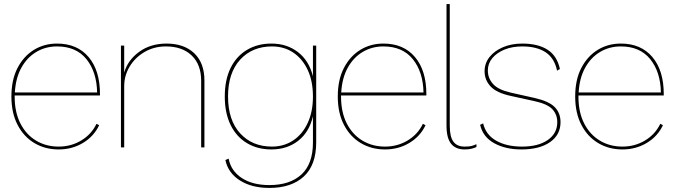

<svg xmlns="http://www.w3.org/2000/svg" viewBox="-20 -724 3313 943"><path d="M268 10Q202 10 149.5 -21Q97 -52 66.5 -110.5Q36 -169 36 -250Q36 -332 66 -390Q96 -448 146.5 -479Q197 -510 260 -510Q359 -510 415 -444Q471 -378 471 -262V-255H52V-250Q52 -173 80 -118Q108 -63 157 -33.5Q206 -4 268 -4Q329 -4 379 -34Q429 -64 454 -116L467 -109Q441 -54 387.5 -22Q334 10 268 10ZM53 -270H457Q455 -371 404.5 -433.5Q354 -496 260 -496Q204 -496 158.5 -469Q113 -442 85 -391.5Q57 -341 53 -270Z M574 0V-500H590V-367Q607 -428 663 -469Q719 -510 798 -510Q884 -510 934 -462.5Q984 -415 984 -329V0H968V-327Q968 -407 921.5 -451.5Q875 -496 795 -496Q737 -496 690.5 -469Q644 -442 617 -397.5Q590 -353 590 -301V0Z M1303 199Q1216 199 1158 162Q1100 125 1087 62L1103 55Q1114 115 1167 150Q1220 185 1303 185Q1404 185 1460.5 133Q1517 81 1517 -24V-153Q1499 -75 1444.5 -32.5Q1390 10 1313 10Q1245 10 1193 -21Q1141 -52 1112.5 -110.5Q1084 -169 1084 -250Q1084 -332 1112.5 -390Q1141 -448 1193 -479Q1245 -510 1313 -510Q1389 -510 1443.5 -468Q1498 -426 1517 -349V-500H1533V-25Q1533 87 1472 143Q1411 199 1303 199ZM1316 -4Q1374 -4 1419.5 -34Q1465 -64 1491 -119.5Q1517 -175 1517 -250Q1517 -326 1491 -381Q1465 -436 1420 -466Q1375 -496 1316 -496Q1219 -496 1159.5 -431Q1100 -366 1100 -250Q1100 -134 1159.5 -69Q1219 -4 1316 -4Z M1871 10Q1805 10 1752.5 -21Q1700 -52 1669.5 -110.5Q1639 -169 1639 -250Q1639 -332 1669 -390Q1699 -448 1749.5 -479Q1800 -510 1863 -510Q1962 -510 2018 -444Q2074 -378 2074 -262V-255H1655V-250Q1655 -173 1683 -118Q1711 -63 1760 -33.5Q1809 -4 1871 -4Q1932 -4 1982 -34Q2032 -64 2057 -116L2070 -109Q2044 -54 1990.5 -22Q1937 10 1871 10ZM1656 -270H2060Q2058 -371 2007.5 -433.5Q1957 -496 1863 -496Q1807 -496 1761.5 -469Q1716 -442 1688 -391.5Q1660 -341 1656 -270Z M2189 -704V-107Q2189 -52 2207 -28Q2225 -4 2262 -4Q2284 -4 2296 -7Q2308 -10 2320 -16V-2Q2310 3 2296 6.5Q2282 10 2262 10Q2218 10 2195.5 -18Q2173 -46 2173 -107V-704Z M2541 10Q2463 10 2407.5 -20.5Q2352 -51 2338 -111L2353 -118Q2366 -62 2417 -33Q2468 -4 2544 -4Q2624 -4 2670.5 -36.5Q2717 -69 2717 -124Q2717 -162 2692.5 -188Q2668 -214 2602 -228L2488 -253Q2419 -268 2389.5 -299.5Q2360 -331 2360 -374Q2360 -413 2384 -443.5Q2408 -474 2450 -492Q2492 -510 2545 -510Q2622 -510 2669 -480Q2716 -450 2730 -385L2716 -377Q2703 -439 2659.5 -467.5Q2616 -496 2545 -496Q2496 -496 2458 -480.5Q2420 -465 2398 -438.5Q2376 -412 2376 -378Q2376 -340 2401.5 -311.5Q2427 -283 2489 -269L2605 -243Q2676 -227 2704.5 -198Q2733 -169 2733 -124Q2733 -62 2681.5 -26Q2630 10 2541 10Z M3037 10Q2971 10 2918.5 -21Q2866 -52 2835.5 -110.5Q2805 -169 2805 -250Q2805 -332 2835 -390Q2865 -448 2915.5 -479Q2966 -510 3029 -510Q3128 -510 3184 -444Q3240 -378 3240 -262V-255H2821V-250Q2821 -173 2849 -118Q2877 -63 2926 -33.5Q2975 -4 3037 -4Q3098 -4 3148 -34Q3198 -64 3223 -116L3236 -109Q3210 -54 3156.5 -22Q3103 10 3037 10ZM2822 -270H3226Q3224 -371 3173.5 -433.5Q3123 -496 3029 -496Q2973 -496 2927.5 -469Q2882 -442 2854 -391.5Q2826 -341 2822 -270Z"/></svg>

Font: Prodigy Sans Thin
Style: Regular
Weight: 100
Designer: Wei Huang
Foundry: Wei Huang
Version: Version 1.003; ttfautohint (v1.8.3)